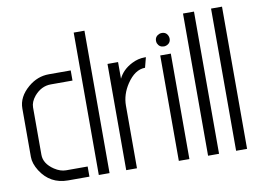

<svg xmlns="http://www.w3.org/2000/svg" viewBox="-74 -797 1234 909"><g transform="rotate(-10 542.5 -342.5)"><path d="M29.3 -139.6V-373Q29.3 -428.7 81.1 -472.7Q126 -510.7 180.7 -510.7H286.1V-461.9H181.6Q135.7 -461.9 101.6 -421.9Q80.1 -395.5 80.1 -369.1V-141.6Q80.1 -98.6 127 -67.4Q155.3 -48.8 182.6 -48.8H286.1V0H183.6Q97.7 0 51.8 -72.3Q29.3 -108.4 29.3 -139.6ZM331.1 0V-684.6H382.8V0Z M462.9 0V-510.7H513.7V-430.7Q533.2 -471.7 579.1 -495.1Q609.4 -510.7 641.6 -510.7H647.5L634.8 -461.9Q585.9 -461.9 546.9 -403.3Q514.6 -354.5 514.6 -300.8V0Z M708 -578.1Q708 -599.6 729.5 -608.4Q735.4 -610.4 741.2 -610.4Q763.7 -610.4 771.5 -588.9Q773.4 -583 773.4 -578.1Q773.4 -555.7 752 -547.9Q746.1 -545.9 741.2 -545.9Q718.8 -545.9 710 -566.4Q708 -572.3 708 -578.1ZM715.8 0V-506.8H766.6V0Z M856.4 0V-683.6H909.2V0Z M991.2 0V-683.6H1043.9V0Z"/></g></svg>

Font: Post No Bills Colombo
Style: Regular
Weight: 500
Designer: Kosala Senevirathne, Siva Puranthara, Lasantha Premarathna, Tharique Azeez
Foundry: Mooniak
Version: Version 1.220 ; ttfautohint (v1.5)